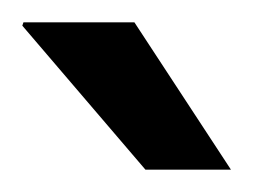

<svg xmlns="http://www.w3.org/2000/svg" viewBox="-20 -743 227 172"><path d="M186.9 -591H110.3L0 -720L1 -723H100.4Z"/></svg>

Font: Archivo SemiBold
Style: Regular
Weight: 600
Designer: Hector Gatti
Foundry: Omnibus-Type
Version: Version 2.001